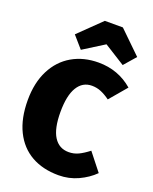

<svg xmlns="http://www.w3.org/2000/svg" viewBox="-177 -1066 939 1181"><g transform="rotate(20 292.0 -475.0)"><path d="M576 -634 481 -522Q451 -544 422.5 -556Q394 -568 362 -568Q301 -568 267.5 -513Q234 -458 234 -350Q234 -242 268 -188.5Q302 -135 365 -135Q399 -135 428.5 -149Q458 -163 494 -191L584 -77Q542 -35 482.5 -7.5Q423 20 355 20Q252 20 177 -22.5Q102 -65 61 -148Q20 -231 20 -350Q20 -464 62 -546.5Q104 -629 179 -672.5Q254 -716 352 -716Q481 -716 576 -634ZM154 -829 299 -970H417L562 -829L495 -752L358 -838L221 -752Z"/></g></svg>

Font: FiraGO Heavy
Style: Regular
Weight: 900
Designer: bBox Type
Foundry: bBox Type GmbH
Version: Version 1.001